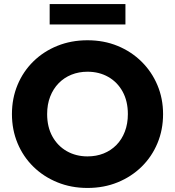

<svg xmlns="http://www.w3.org/2000/svg" viewBox="-20 -914 866 949"><path d="M412.5 15Q332 15 263.8 -12.8Q195.5 -40.5 145 -90Q94.5 -139.5 66.8 -206Q39 -272.5 39 -350Q39 -428 66.8 -494.5Q94.5 -561 145 -610.5Q195.5 -660 263.8 -687.5Q332 -715 412.5 -715Q493.5 -715 561.5 -687Q629.5 -659 680 -609Q730.5 -559 758.2 -492.8Q786 -426.5 786 -350Q786 -272.5 758.2 -206Q730.5 -139.5 680 -90Q629.5 -40.5 561.5 -12.8Q493.5 15 412.5 15ZM412.5 -141Q456 -141 492.2 -155.5Q528.5 -170 555.5 -197.5Q582.5 -225 597.2 -263.8Q612 -302.5 612 -350Q612 -414 586.2 -461Q560.5 -508 515.2 -533.8Q470 -559.5 412.5 -559.5Q369.5 -559.5 333 -544.8Q296.5 -530 269.8 -502.5Q243 -475 228 -436.5Q213 -398 213 -350Q213 -286.5 239 -239.5Q265 -192.5 310.2 -166.8Q355.5 -141 412.5 -141ZM225.5 -793V-894H600V-793Z"/></svg>

Font: Geologica Roman
Style: Bold
Weight: 700
Designer: Sindre Bremnes, Frode Helland
Foundry: Monokrom Skriftforlag AS
Version: Version 1.010;gftools[0.9.28]